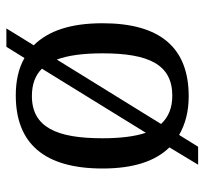

<svg xmlns="http://www.w3.org/2000/svg" viewBox="-40 -576 656 617"><g transform="rotate(90 288.5 -268.0)"><path d="M454.1 -483.9 509.8 -576.2H452.1L414.1 -515.1C379.4 -535.2 338.4 -545.9 290 -545.9C135.3 -545.9 55.2 -456.1 55.2 -269C55.2 -166 79.6 -94.7 126 -47.9L71.8 40H130.9L167 -18.1C200.2 1 240.7 9.8 287.1 9.8C440.9 9.8 522 -81.1 522 -269C522 -368.2 498.5 -439 454.1 -483.9ZM151.9 -269C151.9 -417 187.5 -493.2 288.1 -493.2C326.7 -493.2 356.9 -481 378.9 -457L171.9 -122.1C158.2 -159.2 151.9 -208 151.9 -269ZM201.2 -74.2 407.2 -408.2C418.9 -373 424.8 -326.7 424.8 -269C424.8 -194.8 416 -138.2 394.5 -100.1C373 -62 339.4 -42 289.1 -42C250.5 -42 222.2 -53.2 201.2 -74.2Z"/></g></svg>

Font: The Erased English
Style: Regular
Weight: 400
Designer: Monotype Design team + ligartures altered by 180 Amsterdam
Foundry: Monotype Imaging Inc.
Version: Version 1.030;Glyphs 3.1.2 (3151)